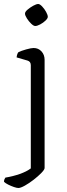

<svg xmlns="http://www.w3.org/2000/svg" viewBox="-51 -740 334 960"><path d="M41 200Q33 200 18.5 195Q4 190 -10 183Q-24 176 -31 169Q-31 161 -28.5 156Q-26 151 -24 148Q13 142 47.5 130Q82 118 103 102V-414Q103 -432 87 -437L32 -453Q33 -462 35.5 -469Q38 -476 41 -479Q55 -486 80 -493Q105 -500 117 -500Q141 -500 156.5 -483Q172 -466 172 -441V100Q172 108 156 124.5Q140 141 117.5 158.5Q95 176 73.5 188Q52 200 41 200ZM125 -610Q117 -610 105 -621.5Q93 -633 83.5 -648Q74 -663 74 -672Q74 -681 87 -692Q100 -703 115.5 -711.5Q131 -720 140 -720Q148 -720 159.5 -708Q171 -696 179.5 -680.5Q188 -665 188 -656Q188 -648 176.5 -637Q165 -626 150 -618Q135 -610 125 -610Z"/></svg>

Font: Texturina 72pt Light
Style: Regular
Weight: 300
Designer: Guillermo Torres Carreño
Foundry: Omnibus-Type
Version: Version 1.002; ttfautohint (v1.8.3)